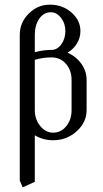

<svg xmlns="http://www.w3.org/2000/svg" viewBox="-20 -596 436 816"><path d="M64 170.9V-448.2Q64 -500 102.1 -538.1Q140.1 -576.2 191.9 -576.2Q245.6 -576.2 283.7 -543Q321.8 -509.8 321.8 -463.9Q321.8 -435.5 307.1 -411.4Q292.5 -387.2 267.1 -372.1Q303.7 -356 325.9 -324.7Q348.1 -293.5 348.1 -255.9V-127.9Q348.1 -76.2 305.9 -38.1Q263.7 0 206.1 0Q163.1 0 127.9 -21V176.8L76.2 200.2ZM127.9 -127.9Q127.9 -88.9 150.9 -60.5Q173.8 -32.2 206.1 -32.2Q239.3 -32.2 261.7 -59.8Q284.2 -87.4 284.2 -127.9V-255.9Q284.2 -297.4 260.3 -324.7Q236.3 -352.1 198.2 -352.1Q164.1 -352.1 127.9 -341.8ZM127.9 -374Q162.1 -383.8 198.2 -383.8Q223.1 -383.8 240.5 -407.5Q257.8 -431.2 257.8 -463.9Q257.8 -496.6 239.3 -520.3Q220.7 -543.9 195.8 -543.9Q166 -543.9 147 -516.6Q127.9 -489.3 127.9 -448.2Z"/></svg>

Font: Gawaa
Style: Regular
Weight: 400
Designer: T. Christopher White
Version: Version 1.0